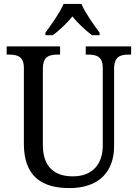

<svg xmlns="http://www.w3.org/2000/svg" viewBox="-20 -951 704 981"><path d="M212 -784V-771H250C284 -797 322 -832 350 -867C378 -832 416 -797 450 -771H489V-784C460 -822 415 -886 396 -931H305C286 -886 240 -822 212 -784ZM335 10C484 10 563 -72 563 -205V-600C563 -663 596 -672 638 -672H650V-714H418V-672H430C472 -672 505 -663 505 -604V-207C505 -116 456 -50 352 -50C263 -50 199 -94 199 -210V-600C199 -663 232 -672 275 -672H287V-714H14V-672H26C68 -672 102 -663 102 -604V-216C102 -53 190 10 335 10Z"/></svg>

Font: Noto Serif Devanagari SemiCondensed
Style: Regular
Weight: 400
Width: 4
Designer: Universal Thirst, Indian Type Foundry and the Monotype Design Team
Foundry: Monotype Imaging Inc.
Version: Version 2.004